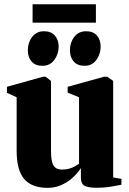

<svg xmlns="http://www.w3.org/2000/svg" viewBox="-20 -898 624 928"><path d="M444.5 9.5Q410 9.5 390.5 0.8Q371 -8 371 -38.5V-85.5Q354 -59.5 329.2 -37.5Q304.5 -15.5 274.2 -2.8Q244 10 211.5 10Q133.5 10 97 -32.8Q60.5 -75.5 60.5 -168.5V-428L13.5 -449.5V-478.5L187.5 -527H200.5L226.5 -507V-168.5Q226.5 -136 231.5 -116.2Q236.5 -96.5 248 -87.5Q259.5 -78.5 279.5 -78.5Q300 -78.5 315.2 -83Q330.5 -87.5 342 -94Q353.5 -100.5 362 -106.5V-428L307 -450V-478.5L482.5 -527H498.5L527 -507V-40.5L567 -33.5V-5Q548.5 -1.5 517.2 4Q486 9.5 444.5 9.5ZM184.5 -580Q150.5 -580 132.5 -600.8Q114.5 -621.5 114.5 -655Q114.5 -692.5 135.5 -719.8Q156.5 -747 192 -747H193Q226.5 -747 245 -726.2Q263.5 -705.5 263.5 -672Q263.5 -637.5 242.8 -608.8Q222 -580 185.5 -580ZM388 -580Q354.5 -580 336.2 -600.8Q318 -621.5 318 -655Q318 -692.5 339 -719.8Q360 -747 396 -747H396.5Q430.5 -747 448.5 -726.2Q466.5 -705.5 466.5 -672Q466.5 -637.5 446 -608.8Q425.5 -580 389 -580ZM443.5 -877.5V-788.5H137.5V-877.5Z"/></svg>

Font: Merriweather 120pt Black
Style: Regular
Weight: 900
Designer: Eben Sorkin
Foundry: Eben Sorkin
Version: Version 2.100